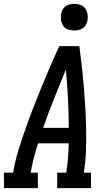

<svg xmlns="http://www.w3.org/2000/svg" viewBox="-44 -974 564 994"><path d="M-23 0 -24 -80H24Q33 -136 50 -191.5Q67 -247 86 -301.5Q105 -356 126 -410.5Q147 -465 169.5 -519.5Q192 -574 215 -627.5Q238 -681 263 -735H367Q374 -681 380 -627.5Q386 -574 390.5 -519.5Q395 -465 398 -410.5Q401 -356 402 -301.5Q403 -247 401 -191.5Q399 -136 390 -80H427V0H252V-80H299Q305 -118 308 -156Q311 -194 312 -232H153Q141 -194 131 -156Q121 -118 115 -80H152V0ZM179 -312H312Q312 -388 308 -463.5Q304 -539 297 -614Q266 -539 236 -463.5Q206 -388 179 -312ZM340 -816Q324 -816 308.5 -821.5Q293 -827 284 -839.5Q275 -852 272.5 -868.5Q270 -885 272 -902Q274 -913 280 -924Q286 -935 296 -942Q306 -949 317.5 -951.5Q329 -954 341 -954Q357 -954 372.5 -948.5Q388 -943 397 -930.5Q406 -918 409 -901.5Q412 -885 409 -868Q407 -857 401 -846Q395 -835 385 -828Q375 -821 363.5 -818.5Q352 -816 340 -816Z"/></svg>

Font: Iosevka Curly Slab Medium
Style: Italic
Weight: 500
Italic angle: -9°
Monospace: yes
Designer: Belleve Invis
Foundry: Belleve Invis
Version: Version 22.1.2; ttfautohint (v1.8.4)